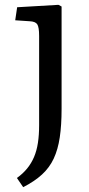

<svg xmlns="http://www.w3.org/2000/svg" viewBox="-20 -546 368 795"><path d="M76 229 50 191Q75 173 92.5 151.5Q110 130 121 104Q132 78 137 45.5Q142 13 142 -28V-397Q142 -433 134.5 -445Q127 -457 103 -458L43 -462L51 -516L222 -526L235 -519V-95Q235 -28 227.5 22.5Q220 73 202.5 110.5Q185 148 154 176.5Q123 205 76 229Z"/></svg>

Font: Literata Variable Black
Style: Regular
Weight: 900
Designer: Latin by Veronika Burian and Jose Scaglione. Greek by Irene Vlachou. Cyrillic by Vera Evstafieva.
Foundry: TypeTogether
Version: Version 3.021